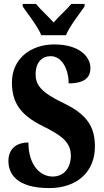

<svg xmlns="http://www.w3.org/2000/svg" viewBox="-20 -951 531 981"><path d="M191 -771H317C335 -816 386 -880 412 -918V-931H344C324 -905 278 -865 254 -836C229 -865 184 -905 164 -931H96V-918C122 -880 173 -816 191 -771ZM232 10C373 10 465 -73 465 -202C465 -302 426 -366 305 -424C187 -480 162 -519 162 -571C162 -632 194 -664 239 -664C299 -664 331 -592 331 -525C413 -525 442 -556 442 -603C442 -662 385 -724 257 -724C135 -724 41 -649 41 -530C41 -433 78 -366 198 -307C288 -262 342 -228 342 -156C342 -96 309 -49 249 -49C188 -49 126 -103 125 -223C73 -223 23 -198 23 -128C23 -65 63 10 232 10Z"/></svg>

Font: Noto Serif Hebrew ExtraCondensed ExtraBold
Style: Regular
Weight: 800
Width: 2
Designer: Monotype Design Team
Foundry: Monotype Imaging Inc.
Version: Version 2.004